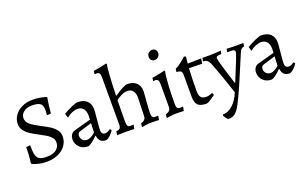

<svg xmlns="http://www.w3.org/2000/svg" viewBox="-103 -1254 3223 2007"><g transform="rotate(-20 1509.0 -250.5)"><path d="M62 -22 57 -32Q58 -38 61 -62Q64 -86 66.5 -124.5Q69 -163 69 -206L114 -211Q114 -136 124 -100Q134 -64 161 -50.5Q188 -37 244 -37Q307 -37 345 -66.5Q383 -96 383 -147Q383 -177 362.5 -201Q342 -225 314 -242Q286 -259 231 -288Q179 -315 146 -337.5Q113 -360 90.5 -391Q68 -422 68 -463Q68 -515 98.5 -557.5Q129 -600 181.5 -624.5Q234 -649 298 -649Q338 -649 372 -643.5Q406 -638 426 -632Q446 -626 451 -624L454 -618Q453 -612 449 -590Q445 -568 440 -529Q435 -490 432 -449L393 -445L387 -450Q388 -454 389 -468.5Q390 -483 390 -502Q390 -555 364 -575Q338 -595 271 -595Q216 -595 180.5 -567.5Q145 -540 145 -499Q145 -459 179.5 -429.5Q214 -400 281 -365Q346 -332 380 -310.5Q414 -289 440 -257Q466 -225 466 -183Q466 -127 434.5 -82.5Q403 -38 347 -13Q291 12 219 12Q177 12 142 4.5Q107 -3 84.5 -12Q62 -21 62 -22Z M707 -398Q679 -398 645 -384Q611 -370 587 -348L582 -351L570 -394Q621 -424 667.5 -444Q714 -464 733 -464Q798 -464 835 -430Q872 -396 872 -335Q872 -313 865 -245Q854 -135 854 -105Q854 -83 865 -71Q876 -59 895 -59Q909 -59 925.5 -66Q942 -73 955 -84L969 -68Q953 -40 928.5 -17.5Q904 5 882 12Q801 12 793 -69L789 -70Q753 -34 723.5 -13Q694 8 679 8Q623 8 587 -27Q551 -62 551 -116Q551 -145 565.5 -167Q580 -189 604 -196L793 -248L795 -292Q795 -342 772 -370Q749 -398 707 -398ZM627 -127Q627 -98 646.5 -79Q666 -60 696 -60Q715 -60 740.5 -73.5Q766 -87 787 -108L791 -210L656 -169Q627 -160 627 -127Z M1063 -94V-626Q1063 -653 1054 -665.5Q1045 -678 1026 -678H1005L1001 -681L1005 -713Q1048 -719 1094 -729Q1140 -739 1153 -742L1159 -729Q1152 -718 1145.5 -623.5Q1139 -529 1135 -386Q1249 -464 1285 -464Q1350 -464 1386 -430Q1422 -396 1422 -335Q1422 -315 1415 -243Q1406 -126 1406 -98Q1406 -69 1414 -55.5Q1422 -42 1441 -42Q1452 -42 1462 -43Q1472 -44 1476 -44L1478 -40L1470 3Q1461 2 1436 1Q1411 0 1381 0Q1355 0 1321.5 5Q1288 10 1278 12L1282 -29Q1312 -37 1325 -52.5Q1338 -68 1338 -94L1344 -292Q1344 -342 1322.5 -369Q1301 -396 1261 -396Q1227 -396 1191.5 -377.5Q1156 -359 1134 -341Q1131 -226 1131 -98Q1131 -67 1139 -54.5Q1147 -42 1167 -42Q1178 -42 1188 -43Q1198 -44 1202 -44L1204 -40L1195 3Q1186 2 1160 1Q1134 0 1104 0Q1071 0 1043 1Q1015 2 1005 2L1011 -39Q1040 -42 1051.5 -54Q1063 -66 1063 -94Z M1594 -653Q1594 -678 1611 -695Q1628 -712 1653 -712Q1674 -712 1688 -697.5Q1702 -683 1702 -661Q1702 -636 1685 -619Q1668 -602 1643 -602Q1621 -602 1607.5 -616Q1594 -630 1594 -653ZM1614 -94V-348Q1614 -402 1577 -402Q1570 -402 1562 -400.5Q1554 -399 1552 -398L1556 -435Q1598 -441 1642.5 -451Q1687 -461 1700 -464L1705 -452Q1696 -431 1689 -323.5Q1682 -216 1682 -98Q1682 -69 1690 -55.5Q1698 -42 1717 -42Q1728 -42 1738 -43Q1748 -44 1752 -44L1754 -40L1746 3Q1737 2 1712 1Q1687 0 1657 0Q1631 0 1597.5 5Q1564 10 1554 12L1558 -29Q1588 -37 1601 -52.5Q1614 -68 1614 -94Z M1817 -405 1813 -411 1818 -441Q1847 -455 1874.5 -475.5Q1902 -496 1919.5 -511.5Q1937 -527 1942 -532L1962 -524Q1961 -519 1959 -500Q1957 -481 1954 -449L2101 -452L2104 -449L2095 -396L1950 -399Q1943 -289 1943 -149Q1943 -98 1960.5 -77Q1978 -56 2021 -56Q2036 -56 2051 -60Q2066 -64 2076 -68.5Q2086 -73 2089 -74L2099 -48Q2093 -43 2073.5 -29Q2054 -15 2031.5 -1.5Q2009 12 1998 12Q1930 12 1902 -15.5Q1874 -43 1874 -109V-355Q1874 -382 1862 -393Q1850 -404 1817 -405Z M2469 -393Q2469 -419 2431 -419H2385L2383 -423L2389 -456Q2398 -455 2428.5 -453.5Q2459 -452 2490 -452L2575 -453L2568 -416Q2546 -412 2534.5 -400.5Q2523 -389 2512 -359L2383 -55Q2326 75 2294.5 134Q2263 193 2232.5 217.5Q2202 242 2158 241Q2150 241 2132 217.5Q2114 194 2114 184L2119 177Q2177 177 2228.5 130.5Q2280 84 2314 1Q2290 -75 2250.5 -187Q2211 -299 2183 -368Q2171 -393 2155.5 -404Q2140 -415 2115 -416L2113 -420L2119 -453L2202 -452Q2239 -452 2275.5 -455Q2312 -458 2322 -459L2324 -454L2318 -423Q2284 -422 2271.5 -416.5Q2259 -411 2259 -397Q2259 -381 2279 -313Q2299 -245 2320 -178Q2341 -111 2348 -91H2352Q2469 -371 2469 -393Z M2749 -398Q2721 -398 2687 -384Q2653 -370 2629 -348L2624 -351L2612 -394Q2663 -424 2709.5 -444Q2756 -464 2775 -464Q2840 -464 2877 -430Q2914 -396 2914 -335Q2914 -313 2907 -245Q2896 -135 2896 -105Q2896 -83 2907 -71Q2918 -59 2937 -59Q2951 -59 2967.5 -66Q2984 -73 2997 -84L3011 -68Q2995 -40 2970.5 -17.5Q2946 5 2924 12Q2843 12 2835 -69L2831 -70Q2795 -34 2765.5 -13Q2736 8 2721 8Q2665 8 2629 -27Q2593 -62 2593 -116Q2593 -145 2607.5 -167Q2622 -189 2646 -196L2835 -248L2837 -292Q2837 -342 2814 -370Q2791 -398 2749 -398ZM2669 -127Q2669 -98 2688.5 -79Q2708 -60 2738 -60Q2757 -60 2782.5 -73.5Q2808 -87 2829 -108L2833 -210L2698 -169Q2669 -160 2669 -127Z"/></g></svg>

Font: Sahitya
Style: Regular
Weight: 400
Designer: Juan Pablo del Peral
Foundry: Juan Pablo del Peral (http://www.huertatipografica.com)
Version: Version 1.001;PS 001.000;hotconv 1.0.70;makeotf.lib2.5.58329